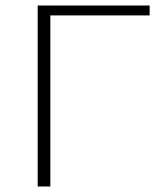

<svg xmlns="http://www.w3.org/2000/svg" viewBox="-20 -678 595 698"><path d="M524 -622H163V0H117V-658H524Z"/></svg>

Font: Ysabeau SC Light
Style: Regular
Weight: 300
Designer: Christian Thalmann (Catharsis Fonts)
Version: Version 0.003